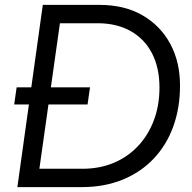

<svg xmlns="http://www.w3.org/2000/svg" viewBox="-20 -765 785 785"><path d="M38 -338 48 -408H348L338 -338ZM51 0 155 -745H387Q489 -745 562.5 -702.5Q636 -660 676 -586Q716 -512 716 -415Q716 -324 688.5 -248Q661 -172 608.5 -116.5Q556 -61 481.5 -30.5Q407 0 314 0ZM141 -75H317Q387 -75 444.5 -99Q502 -123 544 -167.5Q586 -212 609 -273Q632 -334 632 -407Q632 -488 601.5 -547Q571 -606 514 -638Q457 -670 379 -670H225Z"/></svg>

Font: Kosmopol Plus Jakarta Sans Italic It
Style: Regular
Weight: 400
Italic angle: -8.04999°
Designer: Gumpita Rahayu
Foundry: Tokotype
Version: Version 2.006